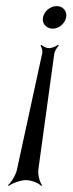

<svg xmlns="http://www.w3.org/2000/svg" viewBox="-20 -591 238 630"><path d="M121 -534C117 -514 132 -497 153 -497C174 -497 193 -514 197 -534C201 -554 187 -571 166 -571C145 -571 125 -554 121 -534ZM6 17 9 19C20 10 48 0 65 0C82 0 108 10 115 19L118 17C111 8 103 -19 106 -36L158 -414C159 -423 167 -436 173 -441L170 -444C164 -439 150 -433 141 -433C132 -433 120 -439 116 -444L113 -441C117 -436 121 -423 118 -414L36 -36C33 -19 17 8 6 17Z"/></svg>

Font: Armata Saber
Style: RgIta
Weight: 400
Designer: Jasper
Foundry: Cannot Into Space Fonts
Version: Version 0.970